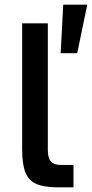

<svg xmlns="http://www.w3.org/2000/svg" viewBox="-20 -800 394 823"><path d="M75 -159V-700H185V-157Q185 -123 198 -108Q211 -93 240 -93H295V3H230Q170 3 137 -11Q104 -25 89.5 -59.5Q75 -94 75 -159ZM251 -780H354L311 -572H240Z"/></svg>

Font: .
Style: 
Weight: 500
Designer: A.Korolkova, Vitaly Kuzmin
Foundry: ParaType Ltd
Version: Version 1.000; Glyphs 3.2, build 3192.0